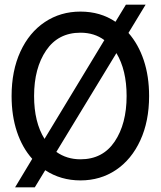

<svg xmlns="http://www.w3.org/2000/svg" viewBox="-20 -764 693 828"><path d="M623 -350Q623 -241 585 -158.5Q547 -76 480 -31Q413 14 327 14Q242 14 175 -30L130 44H45L119 -79Q76 -127 53 -196Q30 -265 30 -350Q30 -459 68 -541.5Q106 -624 173.5 -669Q241 -714 327 -714Q413 -714 478 -670L523 -744H608L534 -622Q577 -573 600 -504Q623 -435 623 -350ZM172 -165 430 -591Q387 -623 327 -623Q231 -623 179 -546.5Q127 -470 127 -350Q127 -237 172 -165ZM526 -350Q526 -462 482 -535L223 -109Q268 -77 327 -77Q423 -77 474.5 -153.5Q526 -230 526 -350Z"/></svg>

Font: Cabin Condensed
Style: Regular
Weight: 400
Width: 3
Designer: Pablo Impallari
Foundry: Pablo Impallari. http://www.impallari.com Igino Marini. http://www.ikern.com
Version: Version 2.200